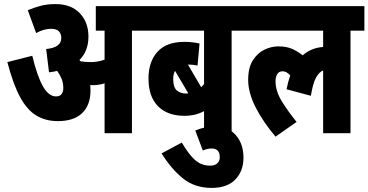

<svg xmlns="http://www.w3.org/2000/svg" viewBox="-20 -652 1804 940"><path d="M423 -209Q423 -137 382 -98Q341 -59 263 -59Q204 -59 158.5 -86Q113 -113 78.5 -176.5Q44 -240 16 -348L138 -379Q163 -276 191 -228Q219 -180 254 -180Q273 -180 281.5 -191.5Q290 -203 290 -220Q290 -246 281.5 -266.5Q273 -287 260 -305Q241 -300 220 -298L206 -412Q280 -419 280 -466Q280 -487 268 -499Q256 -511 230 -511Q214 -511 195 -506Q176 -501 157 -490L116 -602Q147 -615 179 -623.5Q211 -632 252 -632Q328 -632 370.5 -587.5Q413 -543 413 -473Q413 -436 401.5 -407.5Q390 -379 369 -358Q372 -355 374 -352Q397 -348 420 -348Q439 -348 456 -350.5Q473 -353 492 -360V-502H449V-622H694V-502H626V0H492V-244Q477 -239 462 -237Q447 -235 432 -235Q427 -235 422 -236Q423 -223 423 -209Z M1182 -502H1114V0H979V-108Q937 -85 883 -85Q800 -85 753.5 -132Q707 -179 707 -268Q707 -350 751 -398.5Q795 -447 882 -447Q923 -447 957 -439L947 -331Q926 -336 900 -336L965 -225Q972 -232 979 -240V-502H682V-622H1182ZM828 -265Q828 -225 845.5 -209.5Q863 -194 892 -194Q897 -194 902 -195L837 -305Q828 -289 828 -265Z M936 -13Q983 -33 1032 -33Q1098 -33 1135 10Q1172 53 1172 120Q1172 185 1132.5 226.5Q1093 268 1016 268Q934 268 876.5 222Q819 176 771 99L870 46Q897 91 919 115.5Q941 140 962.5 149.5Q984 159 1008 159Q1032 159 1044 147.5Q1056 136 1056 118Q1056 75 1016 75Q995 75 973 85Z M1170 -502V-622H1764V-502H1696V0H1562V-307Q1543 -300 1527.5 -272.5Q1512 -245 1502 -183L1383 -215Q1390 -252 1401 -283Q1383 -303 1364 -303Q1345 -303 1337 -288.5Q1329 -274 1329 -254Q1329 -207 1358 -159Q1387 -111 1432 -55L1329 17Q1268 -55 1231.5 -126.5Q1195 -198 1195 -261Q1195 -321 1218 -357Q1241 -393 1275 -409Q1309 -425 1342 -425Q1380 -425 1407 -414Q1434 -403 1462 -381Q1503 -418 1562 -422V-502Z"/></svg>

Font: Noto Sans ExtraCondensed ExtraBold
Style: Regular
Weight: 800
Width: 2
Designer: Monotype Design Team
Foundry: Monotype Imaging Inc.
Version: Version 2.013; ttfautohint (v1.8.4.7-5d5b)